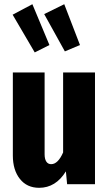

<svg xmlns="http://www.w3.org/2000/svg" viewBox="-20 -875 516 912"><path d="M133.8 -855 214.8 -661.1 145 -626 40 -805.2ZM285.2 -855 359.9 -661.1 288.1 -630.9 189.9 -808.1ZM431.2 -530.8V0H298.8L293 -61Q244.6 17.1 166 17.1Q107.9 17.1 74.5 -25.1Q41 -67.4 41 -136.2V-530.8H191.9V-142.1Q191.9 -119.6 200 -107.4Q208 -95.2 223.1 -95.2Q255.4 -95.2 279.8 -150.9V-530.8Z"/></svg>

Font: Fira Sans Compressed
Style: Bold
Weight: 700
Width: 1
Designer: Carrois Corporate & Edenspiekermann AG
Foundry: Carrois Corporate GbR & Edenspiekermann AG
Version: Version 4.203;PS 004.203;hotconv 1.0.88;makeotf.lib2.5.64775